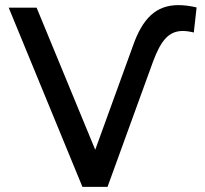

<svg xmlns="http://www.w3.org/2000/svg" viewBox="-20 -730 801 750"><path d="M302 0H400L578 -490C609 -573 640 -609 694 -609C707 -609 721 -607 737 -603L748 -701C722 -707 699 -710 677 -710C590 -710 537 -659 499 -550L352 -145L123 -700H14Z"/></svg>

Font: AWKNG-Font Medium
Style: Regular
Weight: 500
Designer: Awakening Church
Foundry: Awakening Church
Version: Version 1.700;PS 001.700;hotconv 1.0.88;makeotf.lib2.5.64775